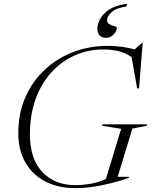

<svg xmlns="http://www.w3.org/2000/svg" viewBox="-20 -962 784 992"><path d="M368.5 -5.5Q407.5 -5.5 448.2 -12.5Q489 -19.5 527 -37L606 -296.5L508 -312L510.5 -319.5H740.5L738 -312L664 -298L588 -48.5H647.5L645.5 -43Q573 -18 502.8 -4Q432.5 10 370.5 10Q279.5 10 213 -25Q146.5 -60 110.5 -123.8Q74.5 -187.5 74.5 -273Q74.5 -376.5 111.2 -459.8Q148 -543 211.8 -602.2Q275.5 -661.5 358.5 -693.2Q441.5 -725 534.5 -725Q576 -725 610.2 -720.2Q644.5 -715.5 675.5 -706.5L713.5 -740.5H717L698.5 -505.5H688.5L660 -667Q628.5 -689 592.5 -697.8Q556.5 -706.5 513.5 -706.5Q435 -706.5 366.2 -675.8Q297.5 -645 245.2 -587.8Q193 -530.5 163.8 -449.5Q134.5 -368.5 134.5 -268Q134.5 -141 198.8 -73.2Q263 -5.5 368.5 -5.5ZM583.5 -817.5Q583.5 -801 567.2 -783.8Q551 -766.5 527 -766.5Q507 -766.5 495 -778.8Q483 -791 483 -813.5Q483 -837.5 497.8 -864.8Q512.5 -892 546.2 -913.8Q580 -935.5 637.5 -942.5L633.5 -928.5Q578.5 -920.5 555.8 -898.5Q533 -876.5 533 -859Q533 -843.5 545.5 -836.8Q558 -830 570.8 -826.8Q583.5 -823.5 583.5 -817.5Z"/></svg>

Font: Newsreader Display Light
Style: Italic
Weight: 300
Italic angle: -17°
Designer: Hugues Gentile
Foundry: Production Type
Version: Version 1.001